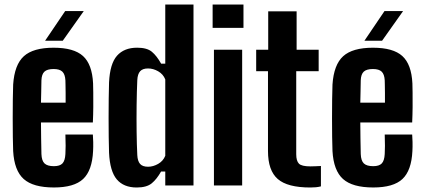

<svg xmlns="http://www.w3.org/2000/svg" viewBox="-20 -820 1876 849"><path d="M218.5 9Q126.5 9 84.7 -28.5Q43 -66 38.2 -152Q37.2 -176.1 36.7 -214.8Q36.2 -253.6 36.2 -297.5Q36.2 -341.3 36.7 -381.1Q37.2 -420.9 38.2 -446.3Q44.1 -534 85.5 -571.5Q126.9 -609 217.1 -609Q306.6 -609 347 -572.3Q387.5 -535.6 391.6 -451.2Q392.1 -438.8 392.4 -410.4Q392.7 -382 392.5 -346.8Q392.2 -311.5 390.6 -278.4H161.2Q161.2 -243.6 161.9 -208.7Q162.7 -173.8 163.2 -139.1Q164.2 -109.4 176.9 -97.3Q189.6 -85.2 218.3 -85.2Q244.6 -85.2 256.1 -97.3Q267.7 -109.4 269.2 -139.1Q270.2 -153 270.2 -175.4Q270.2 -197.8 269.2 -225H390.6Q391.7 -214.7 392.2 -192.1Q392.6 -169.5 391.6 -152Q387.5 -66 347.6 -28.5Q307.7 9 218.5 9ZM161.2 -365.9H270.2Q270.3 -388 270.2 -408.4Q270 -428.9 269.7 -444Q269.4 -459 269.2 -464.9Q267.7 -491.6 255.7 -503.2Q243.7 -514.8 217.1 -514.8Q188.9 -514.8 176.5 -503.2Q164.2 -491.6 163.2 -464.9Q162.7 -439.4 162.3 -414.9Q161.9 -390.4 161.2 -365.9ZM179.5 -640 268.3 -771.2H350.5L257.6 -640Z M584.6 9.1Q527 9.1 496.5 -26.7Q466 -62.6 462.2 -144.9Q461.2 -174.2 460.7 -214.6Q460.2 -254.9 460.2 -298.7Q460.2 -342.5 460.7 -383.5Q461.2 -424.5 462.2 -455.2Q466 -538.1 497.4 -573.6Q528.9 -609.1 586.4 -609.1Q630 -609.1 651.6 -591Q673.3 -572.9 692.5 -538.5H710.8V-800H835.6V0H710.8V-61.5H692.2Q673.2 -27.6 650.7 -9.2Q628.2 9.1 584.6 9.1ZM634.6 -82.7Q657.4 -82.7 679.5 -95.4Q701.5 -108 710.8 -131.1V-468.9Q701.5 -492.1 679.5 -504.7Q657.6 -517.3 634.7 -517.3Q610.7 -517.3 599.6 -504.9Q588.4 -492.5 587.1 -465.6Q584.8 -414.6 584.1 -354.9Q583.4 -295.2 584.1 -237.4Q584.8 -179.6 587.1 -134.4Q588.4 -107.7 599.4 -95.2Q610.4 -82.7 634.6 -82.7Z M920.2 -696.9V-800H1056.6V-696.9ZM926 0V-600H1050.8V0Z M1352.1 9.1Q1251.1 9.1 1208.1 -28.5Q1165 -66 1165 -152V-505.1H1112.8V-600H1166V-770H1291.6V-600H1389.1V-505.1H1289.9V-138.2Q1289.9 -108.5 1301.8 -96.4Q1313.7 -84.3 1352.5 -84.3Q1364.8 -84.3 1375.3 -84.9Q1385.9 -85.5 1399.1 -86V4.1Q1388.9 6.8 1377 8Q1365.1 9.1 1352.1 9.1Z M1630.5 9Q1538.5 9 1496.7 -28.5Q1455 -66 1450.2 -152Q1449.2 -176.1 1448.7 -214.8Q1448.2 -253.6 1448.2 -297.5Q1448.2 -341.3 1448.7 -381.1Q1449.2 -420.9 1450.2 -446.3Q1456.1 -534 1497.5 -571.5Q1538.9 -609 1629.1 -609Q1718.6 -609 1759 -572.3Q1799.5 -535.6 1803.6 -451.2Q1804.1 -438.8 1804.4 -410.4Q1804.7 -382 1804.5 -346.8Q1804.2 -311.5 1802.6 -278.4H1573.2Q1573.2 -243.6 1573.9 -208.7Q1574.7 -173.8 1575.2 -139.1Q1576.2 -109.4 1588.9 -97.3Q1601.6 -85.2 1630.3 -85.2Q1656.6 -85.2 1668.1 -97.3Q1679.7 -109.4 1681.2 -139.1Q1682.2 -153 1682.2 -175.4Q1682.2 -197.8 1681.2 -225H1802.6Q1803.7 -214.7 1804.2 -192.1Q1804.6 -169.5 1803.6 -152Q1799.5 -66 1759.6 -28.5Q1719.7 9 1630.5 9ZM1573.2 -365.9H1682.2Q1682.3 -388 1682.2 -408.4Q1682 -428.9 1681.7 -444Q1681.4 -459 1681.2 -464.9Q1679.7 -491.6 1667.7 -503.2Q1655.7 -514.8 1629.1 -514.8Q1600.9 -514.8 1588.5 -503.2Q1576.2 -491.6 1575.2 -464.9Q1574.7 -439.4 1574.3 -414.9Q1573.9 -390.4 1573.2 -365.9ZM1591.5 -640 1680.3 -771.2H1762.5L1669.6 -640Z"/></svg>

Font: Big Shoulders Thin
Style: Regular
Weight: 100
Designer: Patric King
Foundry: XO Type Co
Version: Version 2.002